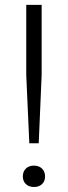

<svg xmlns="http://www.w3.org/2000/svg" viewBox="-20 -760 278 786"><path d="M100 -173.5 87.5 -452.5V-740H150.5V-452.5L138.5 -173.5ZM119 5.5Q99 5.5 86.2 -6.2Q73.5 -18 73.5 -37.5Q73.5 -58 86 -70Q98.5 -82 119 -82Q139.5 -82 152 -69.8Q164.5 -57.5 164.5 -37.5Q164.5 -18 152 -6.2Q139.5 5.5 119 5.5Z"/></svg>

Font: Encode Sans Condensed Thin Light
Style: Regular
Weight: 300
Version: Version 3.002